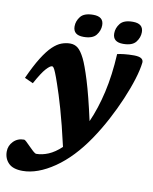

<svg xmlns="http://www.w3.org/2000/svg" viewBox="-116 -791 876 1097"><g transform="rotate(10 321.5 -242.0)"><path d="M62.5 -271 13 -293.5Q47 -368.5 76.5 -415.5Q106 -462.5 132.5 -487.8Q159 -513 184 -522.2Q209 -531.5 234 -531.5Q260 -531.5 279 -516.2Q298 -501 318 -461Q335.5 -426 361.8 -341.5Q388 -257 419.5 -114Q455.5 -194.5 478.5 -295Q501.5 -395.5 508 -518.5Q523.5 -522.5 548.8 -525.2Q574 -528 605.5 -528Q635 -527.5 647.2 -519.2Q659.5 -511 658.5 -496Q654 -455 636.5 -398.2Q619 -341.5 591.5 -276.8Q564 -212 529.5 -147.2Q495 -82.5 456.5 -25.5Q372.5 99 275 165.8Q177.5 232.5 91.5 232.5Q35.5 232.5 9.5 206Q-16.5 179.5 -16.5 139Q-16.5 105 7.8 80Q32 55 70 55Q74 55 84.2 64.5Q94.5 74 106.5 86.5Q118.5 99 131.8 111Q145 123 152 123Q185.5 123 222 107.8Q258.5 92.5 295.5 57.5Q266 -72 242 -155.2Q218 -238.5 199 -292.5Q185.5 -332 177.2 -352Q169 -372 164 -378.8Q159 -385.5 154.5 -385.5Q143 -385.5 120.8 -361.2Q98.5 -337 62.5 -271ZM301.5 -582Q241 -582 241 -632.5Q241 -663.5 261.8 -689.8Q282.5 -716 335.5 -716Q395.5 -716 395.5 -666Q395.5 -635 374.8 -608.5Q354 -582 301.5 -582ZM531 -582Q471 -582 471 -632.5Q471 -663.5 491.8 -689.8Q512.5 -716 565 -716Q625.5 -716 625.5 -666Q625.5 -635 604.8 -608.5Q584 -582 531 -582Z"/></g></svg>

Font: Newsreader 6pt
Style: Bold Italic
Weight: 700
Italic angle: -17°
Designer: Hugues Gentile
Foundry: Production Type
Version: Version 1.003; ttfautohint (v1.8.3)